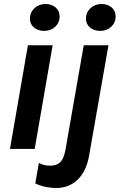

<svg xmlns="http://www.w3.org/2000/svg" viewBox="-20 -747 600 963"><path d="M30 0H154L244 -520H120ZM202 -592C244 -592 279 -621 279 -665C279 -700 251 -727 208 -727C165 -727 130 -696 130 -653C130 -618 159 -592 202 -592ZM261 196C347 196 409 139 427 33L524 -520H400L308 6C297 65 274 84 230 84C208 84 191 79 175 70L157 173C187 188 227 196 261 196ZM483 -592C525 -592 560 -621 560 -665C560 -700 532 -727 489 -727C446 -727 411 -696 411 -653C411 -618 440 -592 483 -592Z"/></svg>

Font: Fixel Display 20240404 SemiBold
Style: Italic
Weight: 600
Italic angle: -10°
Designer: AlfaBravo + MacPaw
Foundry: Kyrylo Tkachov, Marchela Mozhyna, Serhii Makarenko, Maria Weinstein, Zakhar Kryvoshyya
Version: Version 1.211;Glyphs 3.2 (3225)